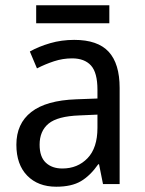

<svg xmlns="http://www.w3.org/2000/svg" viewBox="-20 -697 548 727"><path d="M261 -546Q350 -546 391.5 -501Q433 -456 433 -364V0H370L355 -75H352Q322 -32 286.5 -11Q251 10 193 10Q124 10 83 -32Q42 -74 42 -149Q42 -229 98.5 -273Q155 -317 269 -321L349 -324V-357Q349 -422 324.5 -449Q300 -476 253 -476Q218 -476 184.5 -465Q151 -454 120 -438L93 -502Q127 -521 170 -533.5Q213 -546 261 -546ZM281 -260Q198 -257 164 -229Q130 -201 130 -149Q130 -103 153.5 -81Q177 -59 216 -59Q274 -59 311.5 -98Q349 -137 349 -213V-263ZM394 -677V-609H117V-677Z"/></svg>

Font: Noto Sans Gurmukhi UI SemiCondensed
Style: Regular
Weight: 400
Width: 4
Designer: Jelle Bosma - Monotype Design Team
Foundry: Monotype Imaging Inc.
Version: Version 2.004; ttfautohint (v1.8.4.7-5d5b)